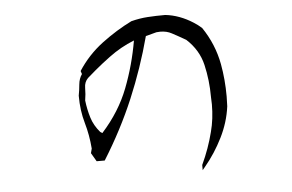

<svg xmlns="http://www.w3.org/2000/svg" viewBox="-45 -731 1091 718"><g transform="rotate(-5 500.0 -372.0)"><path d="M688 -77.1V-96.7Q715.8 -156.2 731 -216.8Q743.7 -264.6 743.7 -319.3Q743.7 -333 742.7 -347.2V-347.7Q742.7 -409.7 729 -468.3Q715.8 -525.4 669.4 -567.9Q642.6 -583.5 617.7 -596.7Q599.1 -606.9 574.7 -606.9Q567.9 -606.9 560.5 -606L520 -595.2Q488.8 -478 441.7 -366.2Q394.5 -254.4 326.2 -145H295.9L277.3 -176.8L281.7 -193.8Q277.8 -244.6 264.2 -291.7Q250.5 -338.9 250.5 -394.5V-395Q254.4 -415 256.3 -436.8Q258.3 -458.5 269.5 -474.6L265.6 -486.3Q302.7 -543.9 358.4 -585.9Q414.1 -627.4 470.7 -655.3Q502.9 -663.6 533.2 -665.5Q563.5 -667.5 598.6 -667.5H599.1Q652.3 -661.6 702.6 -629.4Q718.3 -619.6 732.4 -606.9Q776.4 -542 790.5 -466.3Q801.3 -407.7 801.3 -344.2Q801.3 -326.2 800.3 -307.1Q792.5 -247.6 764.6 -191.7Q736.8 -135.7 697.3 -88.4ZM326.7 -248 327.1 -249Q393.1 -322.3 425.8 -407Q458.5 -491.7 474.1 -582.5H473.6Q423.3 -562.5 379.4 -529.8Q349.6 -507.8 322.5 -485.1Q295.4 -462.4 291 -458Q276.9 -443.8 276.9 -422.4Q276.9 -398.4 272.9 -375Q276.9 -340.8 286.6 -309.6Q295.9 -279.3 318.8 -252.9Z"/></g></svg>

Font: Bakudai
Style: Medium
Weight: 500
Version: Version 1.48